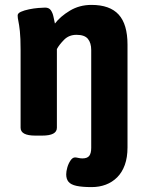

<svg xmlns="http://www.w3.org/2000/svg" viewBox="-20 -551 597 783"><path d="M354 212Q315 212 292 207Q269 202 259.5 190.5Q250 179 250 160Q250 148 254.5 132Q259 116 267.5 103.5Q276 91 286 91Q291 91 299.5 93Q308 95 316 95Q336 95 344 84.5Q352 74 352 52V-347Q352 -376 338.5 -392.5Q325 -409 292 -409Q261 -409 241 -388.5Q221 -368 212 -351V-30Q212 2 152 2H124Q64 2 64 -30V-347Q64 -397 61 -424Q58 -451 55 -464.5Q52 -478 52 -488Q52 -497 65.5 -503Q79 -509 98.5 -513Q118 -517 136.5 -518.5Q155 -520 164 -520Q180 -520 187.5 -509Q195 -498 198 -483Q201 -468 204 -455Q226 -484 265 -507.5Q304 -531 353 -531Q428 -531 464 -491.5Q500 -452 500 -369V50Q500 91 489 121.5Q478 152 458 172Q438 192 411.5 202Q385 212 354 212Z"/></svg>

Font: Asap
Style: Regular
Weight: 400
Designer: Pablo Cosgaya
Foundry: Omnibus-Type
Version: Version 3.001